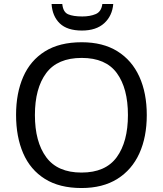

<svg xmlns="http://www.w3.org/2000/svg" viewBox="-20 -938 821 968"><path d="M720 -358Q720 -247 682.5 -164.5Q645 -82 571.5 -36Q498 10 391 10Q280 10 206.5 -36Q133 -82 97 -165Q61 -248 61 -359Q61 -468 97 -550.5Q133 -633 206.5 -679Q280 -725 392 -725Q499 -725 572 -679.5Q645 -634 682.5 -551.5Q720 -469 720 -358ZM156 -358Q156 -223 213 -145.5Q270 -68 391 -68Q512 -68 568.5 -145.5Q625 -223 625 -358Q625 -493 569 -569.5Q513 -646 392 -646Q270 -646 213 -569.5Q156 -493 156 -358ZM551 -918Q546 -858 505.5 -821Q465 -784 393 -784Q319 -784 281.5 -820Q244 -856 240 -918H294Q298 -877 323.5 -866Q349 -855 395 -855Q434 -855 462.5 -867Q491 -879 496 -918Z"/></svg>

Font: Apis
Style: Regular
Weight: 400
Designer: Monotype Design Team
Foundry: Monotype Imaging Inc.
Version: Version 2.000; build 0001